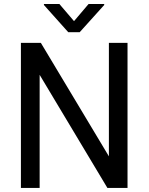

<svg xmlns="http://www.w3.org/2000/svg" viewBox="-20 -921 729 941"><path d="M342.8 -817.4 414.1 -901.4H490.7V-896.5L370.6 -763.2H314.5L195.3 -896.5V-901.4H271ZM605 0H506.3L174.3 -554.2V0H82.5V-710.9H180.2L513.7 -154.8V-710.9H605Z"/></svg>

Font: Robert Sans Medium
Style: Regular
Weight: 500
Designer: Christian Robertson (extended by Adam Twardoch)
Foundry: Google
Version: Version 12.135;April 2, 2019;FontCreator 11.5.0.2425 64-bit;